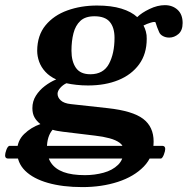

<svg xmlns="http://www.w3.org/2000/svg" viewBox="-72 -517 743 760"><path d="M253.9 223.6Q176.3 223.6 117.9 207Q59.6 190.4 27.6 158.9Q-4.4 127.4 -4.4 81.5Q-3.9 40 23.7 13.4Q51.3 -13.2 87.9 -25.9Q72.8 -37.6 64.5 -52.5Q56.2 -67.4 56.2 -88.9Q56.2 -116.2 70.1 -138.2Q84 -160.2 105.5 -176.5Q127 -192.9 150.4 -202.6Q124.5 -214.4 107.7 -232.7Q90.8 -251 83 -272.7Q75.2 -294.4 75.2 -316.4Q75.7 -377.4 108.4 -417Q141.1 -456.5 194.8 -475.8Q248.5 -495.1 312 -495.1Q368.7 -495.1 408.4 -482.9Q448.2 -470.7 471.2 -449.2Q488.3 -466.3 519.8 -481.4Q551.3 -496.6 580.6 -496.6Q610.8 -496.6 630.9 -478.3Q650.9 -460 650.9 -425.8Q650.9 -396.5 634.3 -382.3Q617.7 -368.2 597.7 -368.2Q584 -368.2 572.8 -374.3Q561.5 -380.4 557.6 -390.6Q553.2 -400.4 549.8 -409.7Q546.4 -418.9 543.5 -428.7Q540 -432.1 524.2 -427.2Q508.3 -422.4 496.1 -416Q501.5 -406.2 505.4 -392.3Q509.3 -378.4 508.8 -363.3Q508.8 -303.7 478.8 -262.5Q448.7 -221.2 396.7 -200Q344.7 -178.7 276.4 -178.7Q252.4 -178.7 230.5 -181.2Q208.5 -183.6 190.9 -187.5Q177.2 -181.2 166.7 -169.4Q156.2 -157.7 155.8 -146Q155.8 -131.3 168.5 -119.6Q181.2 -107.9 208 -105L354.5 -88.9Q453.1 -78.1 494.6 -46.6Q536.1 -15.1 536.1 43.5Q536.1 102.1 497.3 142.1Q458.5 182.1 394.5 202.9Q330.6 223.6 253.9 223.6ZM285.6 -223.1Q337.4 -223.1 359.4 -264.4Q381.3 -305.7 381.3 -367.2Q381.3 -408.2 362.5 -430.4Q343.8 -452.6 301.8 -452.6Q265.6 -452.6 246.1 -434.3Q226.6 -416 218.8 -385.3Q210.9 -354.5 210.9 -316.4Q210.9 -273.9 228.5 -248.5Q246.1 -223.1 285.6 -223.1ZM264.2 176.3Q302.7 176.3 337.9 166.7Q373 157.2 395.3 135.5Q417.5 113.8 417.5 78.1Q417.5 60.1 402.1 48.6Q386.7 37.1 361.3 30.3Q335.9 23.4 305.2 20L176.3 4.4Q166 2.9 155.5 1.2Q145 -0.5 136.2 -3.4Q125.5 8.8 119.6 27.1Q113.8 45.4 113.8 68.8Q113.8 103.5 130.1 127.7Q146.5 151.9 179.4 164.1Q212.4 176.3 264.2 176.3ZM-35.6 60.5H-36.1H572.3Q582 61.5 582 72.8Q582 80.6 576.9 94.2Q571.8 107.9 565.9 110.4H-42Q-51.8 109.4 -51.8 98.1Q-51.8 89.8 -46.9 76.4Q-42 63 -35.6 60.5Z"/></svg>

Font: Gelasio SemiBold
Style: Italic
Weight: 600
Italic angle: -8.5°
Designer: Eben Sorkin
Foundry: Eben Sorkin
Version: Version 1.008